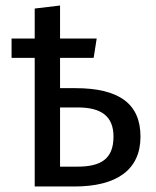

<svg xmlns="http://www.w3.org/2000/svg" viewBox="-20 -677 565 697"><path d="M198 -357V-467H320L331 -537H198V-657L106 -646V-537H22V-467H106V0H250C403 0 490 -60 490 -181C490 -300 413 -357 253 -357ZM198 -72V-287H262C349 -287 392 -254 392 -181C392 -98 344 -72 260 -72Z"/></svg>

Font: Fira Sans
Style: Regular
Weight: 400
Designer: Carrois Corporate & Edenspiekermann AG
Foundry: Carrois Corporate GbR & Edenspiekermann AG
Version: Version 4.203